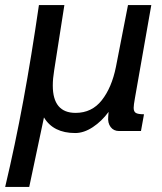

<svg xmlns="http://www.w3.org/2000/svg" viewBox="-24 -520 644 762"><path d="M130.5 -500H231.5L191 -241Q185.5 -208 185.5 -180.5Q185.5 -72 276 -72Q340.5 -72 380 -122.2Q419.5 -172.5 436 -254L484 -500H576.5L511.5 -130.5Q506.5 -103 506.5 -92Q506.5 -77 515.2 -71.8Q524 -66.5 547.5 -66.5L535.5 0H448.5Q427 0 415 -16Q403 -32 405.5 -57L407 -76Q380 -39 344.5 -15.5Q309 8 274.5 8Q187.5 8 150.5 -54L92 222H-3.5Q36 55.5 68.5 -120.5Q101 -296.5 130.5 -500Z"/></svg>

Font: JuliaMono SemiBold
Style: Italic
Weight: 600
Italic angle: -9°
Monospace: yes
Designer: cormullion
Foundry: corm
Version: Version 0.056; ttfautohint (v1.8.4)